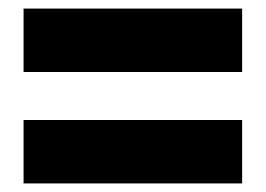

<svg xmlns="http://www.w3.org/2000/svg" viewBox="-20 -584 620 448"><path d="M35 -156V-304H545V-156ZM35 -416V-564H545V-416Z"/></svg>

Font: Golos Text
Style: Bold
Weight: 700
Designer: A.Korolkova, Vitaly Kuzmin
Foundry: ParaType Ltd
Version: Version 2.004